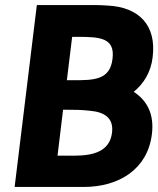

<svg xmlns="http://www.w3.org/2000/svg" viewBox="-20 -731 628 761"><path d="M38 10H312C451 10 565 -60 582 -199C592 -278 563 -333 510 -367C549 -399 578 -444 585 -504C601 -631 531 -703 406 -709C391 -710 374 -711 358 -711H126ZM275 -114H208L230 -296H245C271 -296 303 -296 336 -292C397 -287 431 -261 424 -205C415 -131 350 -114 275 -114ZM267 -413H245L266 -585H288C379 -585 436 -580 426 -498C416 -413 352 -413 267 -413Z"/></svg>

Font: Bluebird
Style: SfBdObl
Weight: 700
Designer: Jasper
Foundry: Cannot Into Space Fonts
Version: Version 0.98